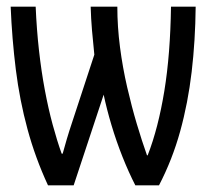

<svg xmlns="http://www.w3.org/2000/svg" viewBox="-20 -556 640 576"><path d="M124 0Q86 -82 62.5 -168.5Q39 -255 27.5 -347Q16 -439 12 -536H87Q90 -467 97 -404.5Q104 -342 114.5 -286Q125 -230 138 -182Q151 -134 165 -95H168Q174 -117 180.5 -139Q187 -161 197 -191L263 -392Q259 -430 256 -465Q253 -500 252 -536H332Q332 -476 340 -414.5Q348 -353 361.5 -294.5Q375 -236 390.5 -184Q406 -132 421 -90H423Q439 -131 451.5 -179.5Q464 -228 473 -283Q482 -338 487 -401.5Q492 -465 493 -536H567Q566 -434 555 -340.5Q544 -247 520.5 -162Q497 -77 457 0H386Q366 -39 347.5 -85.5Q329 -132 314.5 -180.5Q300 -229 291 -272L201 0Z"/></svg>

Font: Noto Sans Mono
Style: Regular
Weight: 400
Designer: Monotype Design Team
Foundry: Monotype Imaging Inc.
Version: Version 2.014